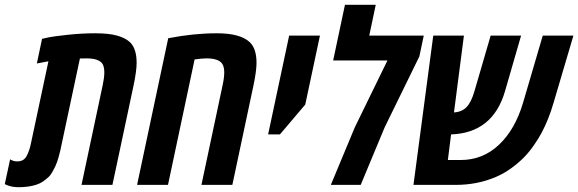

<svg xmlns="http://www.w3.org/2000/svg" viewBox="-71 -780 2439 810"><path d="M475.6 -603.5Q505.4 -576.7 505.4 -515.1Q505.4 -481 492.7 -420.4L403.3 0H272.9L362.3 -420.9Q369.1 -452.6 369.1 -474.9Q369.1 -497.1 361.8 -509.8Q347.2 -533.7 293.9 -533.7Q276.9 -533.7 266.1 -533.2L190.4 -177.7Q176.8 -108.9 163.1 -80.1Q146.5 -44.9 135 -34.2Q123.5 -23.4 110.8 -14.6Q98.1 -5.9 83 -1Q50.3 9.8 6.8 9.8Q-21.5 9.8 -43.9 0L-50.8 -3.4L-28.3 -107.9Q-15.1 -99.1 1 -99.1Q17.1 -99.1 27.1 -105.7Q37.1 -112.3 43 -125Q54.2 -147.5 60.1 -177.7L133.3 -521.5L84.5 -512.2L106.4 -616.2Q116.7 -618.7 135.3 -622.6Q153.8 -626.5 213.6 -633.1Q273.4 -639.6 330.3 -639.6Q387.2 -639.6 421.9 -630.1Q456.5 -620.6 475.6 -603.5Z M981 -603.5Q1011.2 -576.7 1011.2 -515.1Q1011.2 -481 998.5 -420.4L909.2 0H778.8L868.2 -420.9Q875 -452.1 875 -474.6Q875 -497.1 867.2 -509.8Q852.5 -533.7 799.8 -533.7Q781.7 -533.7 750 -529.3L637.7 0H507.3L638.7 -618.7Q746.1 -639.6 843.5 -639.6Q940.9 -639.6 981 -603.5Z M1216.8 -338.9 1109.9 -212.9H1060.1L1148.9 -629.9H1278.8Z M1486.8 -629.9H1716.8L1698.2 -542L1551.8 -242.7L1450.7 0H1324.7L1425.8 -242.7L1563.5 -524.9H1334.5L1384.3 -759.8H1514.2Z M1850.6 0H1673.3L1756.8 -629.9H1886.2L1844.2 -305.7Q1877.4 -307.6 1897.2 -328.1Q1917 -348.6 1930.2 -394L1999 -629.9H2127.4L2059.6 -395.5Q2008.3 -219.2 1832 -212.9L1818.4 -105H1873Q1965.8 -105 2033.9 -169.2Q2102.1 -233.4 2135.7 -346.7L2218.8 -629.9H2348.1L2264.6 -347.2Q2243.7 -275.4 2213.9 -219.7Q2201.7 -196.8 2181.9 -168Q2162.1 -139.2 2140.1 -116.7Q2118.2 -94.2 2087.4 -71.5Q2056.6 -48.8 2022.5 -34.2Q1944.3 0 1850.6 0Z"/></svg>

Font: Open Sans Hebrew Condensed
Style: Bold Italic
Weight: 700
Width: 3
Italic angle: -12°
Foundry: Ascender Corporation, Yanek Iontef
Version: Version 2.001;PS 002.001;hotconv 1.0.70;makeotf.lib2.5.58329